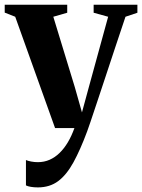

<svg xmlns="http://www.w3.org/2000/svg" viewBox="-28 -543 602 814"><path d="M132.5 251.5Q116 251.5 102.8 249.2Q89.5 247 82 243V135.5Q90 139 103.8 141.8Q117.5 144.5 132.5 144.5Q159 144.5 182 134.5Q205 124.5 224.5 105.5Q244 86.5 259.8 60Q275.5 33.5 287.5 0H205.5L36.5 -472L-8 -489.5V-523H257V-489L198 -472L289 -174L319.5 -66.5L347.5 -169.5L430.5 -472L369 -489V-523H554.5V-489L504 -472Q483 -410 461.5 -345Q440 -280 419.8 -219Q399.5 -158 383 -108.2Q366.5 -58.5 355.5 -26Q344.5 6.5 341.5 14Q312.5 92 283.5 145Q254.5 198 218.8 224.8Q183 251.5 132.5 251.5Z"/></svg>

Font: Merriweather 96pt
Style: Bold
Weight: 700
Version: Version 2.100